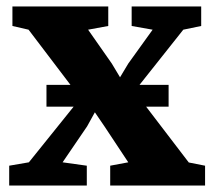

<svg xmlns="http://www.w3.org/2000/svg" viewBox="-20 -575 664 595"><path d="M69.5 -72 229.5 -271 68.5 -483 18.5 -494.5V-555H315.5V-494.5L253 -483L326.5 -378L352 -335.5L377.5 -378L453 -483L388 -494.5V-555H603.5V-494.5L548 -483L396.5 -292L565 -71.5L615.5 -61.5V0H321.5V-61.5L377.5 -72L304 -183L274 -227L250 -183.5L174 -72L249 -61.5V0H8.5V-61.5ZM502.5 -312V-244.5H124V-312Z"/></svg>

Font: Merriweather 20pt ExtraBold
Style: Regular
Weight: 800
Version: Version 2.100